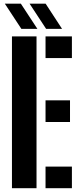

<svg xmlns="http://www.w3.org/2000/svg" viewBox="-20 -992 422 1012"><path d="M43 0V-800H172.5V0ZM220 -686V-800H359V-686ZM220 -349V-463H349V-349ZM220 0V-114H359V0ZM92.5 -840 5.5 -972.5H90L177 -840ZM223 -840 136 -972.5H220.5L307 -840Z"/></svg>

Font: Big Shoulders Stencil Display ExtraBold
Style: Regular
Weight: 800
Designer: Patric King
Foundry: XO Type Co
Version: Version 1.000